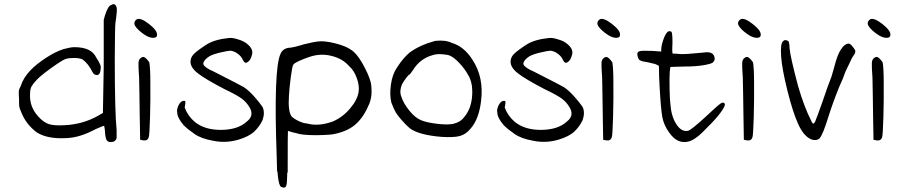

<svg xmlns="http://www.w3.org/2000/svg" viewBox="-20 -652 4243 901"><path d="M501 -627.9Q520.5 -640.6 527.3 -617.2Q531.2 -606.4 521.5 -543Q519.5 -528.3 518.6 -377.9Q518.6 -125 527.3 -41V-3.9Q521.5 14.6 501 14.6Q487.3 15.6 481 6.3Q474.6 -2.9 472.7 -32.2Q472.7 -38.1 471.7 -44.9Q470.7 -51.8 469.7 -56.2Q468.8 -60.5 468.8 -61.5Q462.9 -61.5 428.7 -45.9Q354.5 -5.9 291 -3.9Q203.1 1 153.3 -30.3Q101.6 -68.4 79.1 -127Q71.3 -144.5 70.3 -152.8Q69.3 -161.1 69.3 -188.5Q67.4 -218.8 68.4 -226.1Q69.3 -233.4 77.1 -248Q88.9 -286.1 123 -322.3Q151.4 -351.6 196.3 -380.9Q241.2 -410.2 279.3 -421.9Q311.5 -430.7 329.1 -430.7Q409.2 -430.7 431.6 -381.8Q449.2 -356.4 453.1 -338.9Q452.1 -300.8 436.5 -299.8Q420.9 -298.8 413.1 -315.4Q393.6 -354.5 367.2 -373Q353.5 -379.9 328.1 -379.9Q302.7 -379.9 289.1 -375.5Q275.4 -371.1 247.1 -351.6Q174.8 -301.8 153.3 -278.3Q135.7 -259.8 128.4 -247.1Q121.1 -234.4 121.1 -211.9Q117.2 -150.4 161.1 -103.5Q185.5 -77.1 210.4 -69.3Q235.4 -61.5 283.2 -64.5Q369.1 -68.4 441.4 -109.4L462.9 -122.1L466.8 -340.8V-558.6L472.7 -580.1Q487.3 -625 501 -627.9Z M622.1 -561.5Q639.6 -570.3 679.7 -539.1Q719.7 -507.8 716.8 -487.3Q716.8 -475.6 701.2 -474.6Q685.5 -473.6 666 -484.4Q640.6 -500 625.5 -516.1Q610.4 -532.2 610.4 -542Q610.4 -553.7 622.1 -561.5ZM640.6 -379.9Q645.5 -384.8 652.3 -384.8Q663.1 -384.8 680.7 -359.4Q685.5 -332 685.5 -265.6Q686.5 -187.5 684.1 -101.6Q681.6 -15.6 677.7 -6.8Q671.9 9.8 652.3 6.8L637.7 3.9L635.7 -109.4Q635.7 -143.6 634.3 -208.5Q632.8 -273.4 632.8 -287.1Q628.9 -341.8 629.9 -357.4Q630.9 -373 640.6 -379.9Z M1053.7 -473.6Q1066.4 -475.6 1088.9 -469.7Q1111.3 -463.9 1127 -455.1Q1172.9 -425.8 1162.1 -393.6Q1156.2 -369.1 1141.6 -360.4Q1128.9 -350.6 1119.1 -372.1Q1112.3 -387.7 1095.7 -399.9Q1079.1 -412.1 1061.5 -414.1Q1050.8 -414.1 1016.6 -406.2Q982.4 -398.4 963.9 -388.7Q937.5 -372.1 934.1 -355.5Q930.7 -338.9 988.3 -313.5Q1103.5 -254.9 1124 -243.2Q1146.5 -228.5 1171.9 -200.2Q1197.3 -171.9 1211.9 -150.4Q1224.6 -124 1211.9 -87.9Q1198.2 -58.6 1173.8 -35.2Q1149.4 -11.7 1097.7 3.9Q1039.1 20.5 981.4 8.8Q924.8 -1 892.6 -23.4Q860.4 -45.9 841.8 -64.5Q811.5 -99.6 811.5 -126Q808.6 -134.8 816.4 -155.3Q828.1 -179.7 843.8 -178.7Q849.6 -178.7 850.1 -173.8Q850.6 -168.9 846.7 -147.5Q860.4 -109.4 891.6 -82Q938.5 -42 1017.6 -42.5Q1096.7 -43 1138.7 -82Q1173.8 -109.4 1151.4 -147.5Q1137.7 -171.9 1114.7 -189Q1091.8 -206.1 1034.2 -233.4Q942.4 -281.2 908.2 -308.1Q874 -335 874 -362.3Q874 -381.8 888.7 -397.5Q903.3 -413.1 948.2 -442.4Q986.3 -466.8 1053.7 -473.6Z M1536.1 -389.6Q1502 -398.4 1467.8 -393.6Q1443.4 -390.6 1402.3 -374Q1361.3 -357.4 1356.4 -348.6Q1351.6 -342.8 1344.7 -291Q1337.9 -239.3 1335.9 -202.1Q1331.1 -130.9 1347.7 -106.4Q1357.4 -95.7 1380.4 -84.5Q1403.3 -73.2 1421.9 -72.3Q1474.6 -57.6 1542 -82Q1587.9 -101.6 1623 -143.1Q1658.2 -184.6 1663.1 -222.7Q1667 -250 1654.3 -285.6Q1641.6 -321.3 1619.1 -340.8Q1587.9 -377 1536.1 -389.6ZM1328.1 157.2Q1327.1 210 1324.2 215.8Q1320.3 235.4 1298.8 224.6Q1289.1 218.8 1284.2 175.8Q1283.2 167 1282.2 153.3H1280.3Q1279.3 120.1 1278.3 78.1Q1263.7 -326.2 1295.9 -398.4Q1306.6 -423.8 1335 -427.7Q1353.5 -427.7 1407.2 -444.3Q1460.9 -457 1468.8 -457Q1499 -461.9 1550.8 -449.2Q1602.5 -436.5 1627.9 -418Q1653.3 -402.3 1680.2 -355.5Q1707 -308.6 1717.8 -272.5Q1723.6 -255.9 1723.6 -219.7Q1723.6 -194.3 1713.9 -167Q1688.5 -105.5 1652.3 -71.8Q1616.2 -38.1 1554.7 -24.4Q1537.1 -18.6 1463.9 -17.6Q1394.5 -17.6 1370.1 -27.3Q1363.3 -28.3 1354 -30.8Q1344.7 -33.2 1339.8 -35.2Q1335 -37.1 1334 -37.1Q1331.1 -38.1 1331.1 -34.2Q1330.1 -25.4 1330.1 119.1V157.2Z M2021.5 -460Q2069.3 -465.8 2101.6 -450.2Q2157.2 -433.6 2196.3 -373Q2252 -289.1 2237.3 -176.8Q2227.5 -93.8 2189.5 -49.8Q2167 -21.5 2137.7 -13.7Q2108.4 -5.9 2050.8 -9.8Q1945.3 -18.6 1903.3 -49.8Q1886.7 -63.5 1863.3 -90.3Q1839.8 -117.2 1833 -132.8Q1829.1 -138.7 1816.4 -170.9Q1807.6 -207 1814.5 -255.4Q1821.3 -303.7 1842.8 -335Q1874 -382.8 1903.3 -406.2Q1950.2 -440.4 2021.5 -460ZM2091.8 -390.6Q2082 -395.5 2055.2 -397.5Q2028.3 -399.4 2011.7 -393.6Q1952.1 -377.9 1918 -323.2Q1903.3 -301.8 1901.4 -301.8Q1897.5 -301.8 1886.2 -286.6Q1875 -271.5 1867.2 -257.8Q1853.5 -226.6 1862.3 -201.2Q1873 -167 1900.9 -132.8Q1928.7 -98.6 1956.1 -87.9Q1981.4 -77.1 2029.3 -71.3Q2077.1 -65.4 2104.5 -70.3Q2140.6 -78.1 2158.2 -102.5Q2196.3 -146.5 2196.3 -221.7Q2196.3 -269.5 2175.8 -301.8Q2161.1 -329.1 2135.7 -356Q2110.4 -382.8 2091.8 -390.6Z M2555.7 -473.6Q2568.4 -475.6 2590.8 -469.7Q2613.3 -463.9 2628.9 -455.1Q2674.8 -425.8 2664.1 -393.6Q2658.2 -369.1 2643.6 -360.4Q2630.9 -350.6 2621.1 -372.1Q2614.3 -387.7 2597.7 -399.9Q2581.1 -412.1 2563.5 -414.1Q2552.7 -414.1 2518.6 -406.2Q2484.4 -398.4 2465.8 -388.7Q2439.5 -372.1 2436 -355.5Q2432.6 -338.9 2490.2 -313.5Q2605.5 -254.9 2626 -243.2Q2648.4 -228.5 2673.8 -200.2Q2699.2 -171.9 2713.9 -150.4Q2726.6 -124 2713.9 -87.9Q2700.2 -58.6 2675.8 -35.2Q2651.4 -11.7 2599.6 3.9Q2541 20.5 2483.4 8.8Q2426.8 -1 2394.5 -23.4Q2362.3 -45.9 2343.8 -64.5Q2313.5 -99.6 2313.5 -126Q2310.5 -134.8 2318.4 -155.3Q2330.1 -179.7 2345.7 -178.7Q2351.6 -178.7 2352.1 -173.8Q2352.5 -168.9 2348.6 -147.5Q2362.3 -109.4 2393.6 -82Q2440.4 -42 2519.5 -42.5Q2598.6 -43 2640.6 -82Q2675.8 -109.4 2653.3 -147.5Q2639.6 -171.9 2616.7 -189Q2593.8 -206.1 2536.1 -233.4Q2444.3 -281.2 2410.2 -308.1Q2376 -335 2376 -362.3Q2376 -381.8 2390.6 -397.5Q2405.3 -413.1 2450.2 -442.4Q2488.3 -466.8 2555.7 -473.6Z M2794.9 -561.5Q2812.5 -570.3 2852.5 -539.1Q2892.6 -507.8 2889.6 -487.3Q2889.6 -475.6 2874 -474.6Q2858.4 -473.6 2838.9 -484.4Q2813.5 -500 2798.3 -516.1Q2783.2 -532.2 2783.2 -542Q2783.2 -553.7 2794.9 -561.5ZM2813.5 -379.9Q2818.4 -384.8 2825.2 -384.8Q2835.9 -384.8 2853.5 -359.4Q2858.4 -332 2858.4 -265.6Q2859.4 -187.5 2856.9 -101.6Q2854.5 -15.6 2850.6 -6.8Q2844.7 9.8 2825.2 6.8L2810.5 3.9L2808.6 -109.4Q2808.6 -143.6 2807.1 -208.5Q2805.7 -273.4 2805.7 -287.1Q2801.8 -341.8 2802.7 -357.4Q2803.7 -373 2813.5 -379.9Z M3110.4 -500Q3119.1 -509.8 3130.9 -502.9Q3135.7 -498 3135.7 -450.2Q3132.8 -400.4 3137.7 -400.4Q3155.3 -400.4 3170.9 -398.4Q3194.3 -396.5 3280.3 -405.3Q3306.6 -409.2 3317.4 -403.3Q3326.2 -399.4 3331.1 -389.6Q3338.9 -371.1 3325.2 -358.4Q3313.5 -351.6 3291 -347.7Q3251 -339.8 3192.4 -339.8L3126 -337.9L3123 -315.4Q3121.1 -291 3122.1 -237.8Q3123 -184.6 3126 -163.1Q3129.9 -106.4 3153.8 -69.3Q3177.7 -32.2 3208 -38.1Q3221.7 -40 3293 -105.5Q3345.7 -155.3 3360.4 -165.5Q3375 -175.8 3380.9 -165Q3385.7 -157.2 3363.3 -126Q3340.8 -94.7 3297.9 -52.7Q3246.1 2.9 3212.9 11.7Q3159.2 26.4 3120.1 -30.3Q3095.7 -63.5 3088.4 -101.1Q3081.1 -138.7 3075.2 -248Q3072.3 -293 3072.3 -337.9Q3072.3 -342.8 3069.3 -344.7Q3066.4 -346.7 3056.6 -350.6Q3052.7 -351.6 3050.8 -352.5Q3010.7 -362.3 3001 -363.3Q2994.1 -363.3 2985.4 -368.2Q2979.5 -369.1 2975.1 -379.4Q2970.7 -389.6 2970.7 -398.4Q2970.7 -409.2 2982.9 -412.1Q2995.1 -415 3041 -413.1L3083 -410.2V-419.9Q3083 -436.5 3091.8 -462.9Q3100.6 -489.3 3110.4 -500Z M3455.1 -561.5Q3472.7 -570.3 3512.7 -539.1Q3552.7 -507.8 3549.8 -487.3Q3549.8 -475.6 3534.2 -474.6Q3518.6 -473.6 3499 -484.4Q3473.6 -500 3458.5 -516.1Q3443.4 -532.2 3443.4 -542Q3443.4 -553.7 3455.1 -561.5ZM3473.6 -379.9Q3478.5 -384.8 3485.4 -384.8Q3496.1 -384.8 3513.7 -359.4Q3518.6 -332 3518.6 -265.6Q3519.5 -187.5 3517.1 -101.6Q3514.6 -15.6 3510.7 -6.8Q3504.9 9.8 3485.4 6.8L3470.7 3.9L3468.8 -109.4Q3468.8 -143.6 3467.3 -208.5Q3465.8 -273.4 3465.8 -287.1Q3461.9 -341.8 3462.9 -357.4Q3463.9 -373 3473.6 -379.9Z M3654.3 -458Q3664.1 -469.7 3680.7 -458Q3685.5 -443.4 3685.5 -423.8Q3688.5 -386.7 3724.6 -250Q3752.9 -151.4 3789.1 -80.1Q3795.9 -64.5 3804.7 -80.1Q3811.5 -94.7 3841.8 -180.7Q3866.2 -253.9 3881.8 -292Q3884.8 -301.8 3892.1 -327.6Q3899.4 -353.5 3902.3 -364.3Q3913.1 -399.4 3923.8 -416Q3942.4 -447.3 3962.9 -447.3Q3969.7 -447.3 3979 -436Q3988.3 -424.8 3993.2 -416Q3994.1 -407.2 3992.7 -403.3Q3991.2 -399.4 3978.5 -380.9Q3963.9 -351.6 3947.3 -315.4Q3936.5 -283.2 3918.9 -246.1Q3887.7 -168.9 3868.2 -106.4Q3841.8 -20.5 3826.2 -2.9Q3812.5 9.8 3789.1 2.9Q3751 -11.7 3724.6 -72.3Q3700.2 -126 3674.8 -228Q3649.4 -330.1 3645.5 -388.7Q3641.6 -447.3 3654.3 -458Z M4063.5 -561.5Q4081.1 -570.3 4121.1 -539.1Q4161.1 -507.8 4158.2 -487.3Q4158.2 -475.6 4142.6 -474.6Q4127 -473.6 4107.4 -484.4Q4082 -500 4066.9 -516.1Q4051.8 -532.2 4051.8 -542Q4051.8 -553.7 4063.5 -561.5ZM4082 -379.9Q4086.9 -384.8 4093.8 -384.8Q4104.5 -384.8 4122.1 -359.4Q4127 -332 4127 -265.6Q4127.9 -187.5 4125.5 -101.6Q4123 -15.6 4119.1 -6.8Q4113.3 9.8 4093.8 6.8L4079.1 3.9L4077.1 -109.4Q4077.1 -143.6 4075.7 -208.5Q4074.2 -273.4 4074.2 -287.1Q4070.3 -341.8 4071.3 -357.4Q4072.3 -373 4082 -379.9Z"/></svg>

Font: JasonHandwriting2
Style: Regular
Weight: 400
Version: Version 1.05.10